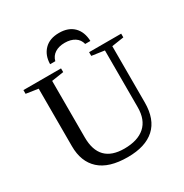

<svg xmlns="http://www.w3.org/2000/svg" viewBox="-193 -996 1108 1157"><g transform="rotate(-30 361.0 -418.0)"><path d="M565.9 -616.2 478 -628.9V-654.8H701.2V-628.9L617.2 -616.2V-225.1Q617.2 -107.4 552.5 -48.8Q487.8 9.8 364.7 9.8Q234.4 9.8 169.7 -49.1Q105 -107.9 105 -215.8V-616.2L21 -628.9V-654.8H282.7V-628.9L198.7 -616.2V-223.1Q198.7 -44.9 372.1 -44.9Q465.8 -44.9 515.9 -89.4Q565.9 -133.8 565.9 -221.2ZM378.4 -846.2Q442.9 -846.2 479.5 -810.1Q516.1 -773.9 518.6 -709.5H482.4Q474.6 -742.2 447 -759.8Q419.4 -777.3 378.4 -777.3Q337.4 -777.3 310.1 -759.8Q282.7 -742.2 274.4 -709.5H238.3Q239.3 -771 275.9 -808.6Q312.5 -846.2 378.4 -846.2Z"/></g></svg>

Font: Tinos
Style: Regular
Weight: 400
Designer: Steve Matteson
Foundry: Monotype Imaging Inc.
Version: Version 1.23